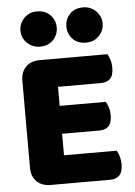

<svg xmlns="http://www.w3.org/2000/svg" viewBox="-58 -887 656 933"><g transform="rotate(-5 270.5 -420.0)"><path d="M58 -513Q58 -556 83 -581Q108 -606 151 -606H481Q488 -595 493.5 -577Q499 -559 499 -539Q499 -501 482.5 -485Q466 -469 439 -469H228V-376H453Q460 -365 465.5 -347.5Q471 -330 471 -310Q471 -272 455 -256Q439 -240 412 -240H228V-135H485Q492 -124 497.5 -106Q503 -88 503 -68Q503 -30 486.5 -13.5Q470 3 443 3H151Q108 3 83 -22Q58 -47 58 -90ZM70 -757Q70 -792 95 -817.5Q120 -843 157 -843Q199 -843 223 -817.5Q247 -792 247 -757Q247 -722 223 -696.5Q199 -671 157 -671Q139 -671 123 -678Q107 -685 95 -696.5Q83 -708 76.5 -723.5Q70 -739 70 -757ZM294 -757Q294 -792 317.5 -817.5Q341 -843 383 -843Q402 -843 418 -836Q434 -829 446 -817Q458 -805 464.5 -789.5Q471 -774 471 -757Q471 -722 446 -696.5Q421 -671 383 -671Q341 -671 317.5 -696.5Q294 -722 294 -757Z"/></g></svg>

Font: Baloo Bhaijaan
Style: Regular
Weight: 400
Designer: Devika Bhansali and Ek Type
Foundry: Ek Type
Version: Version 1.443;PS 1.000;hotconv 16.6.51;makeotf.lib2.5.65220;